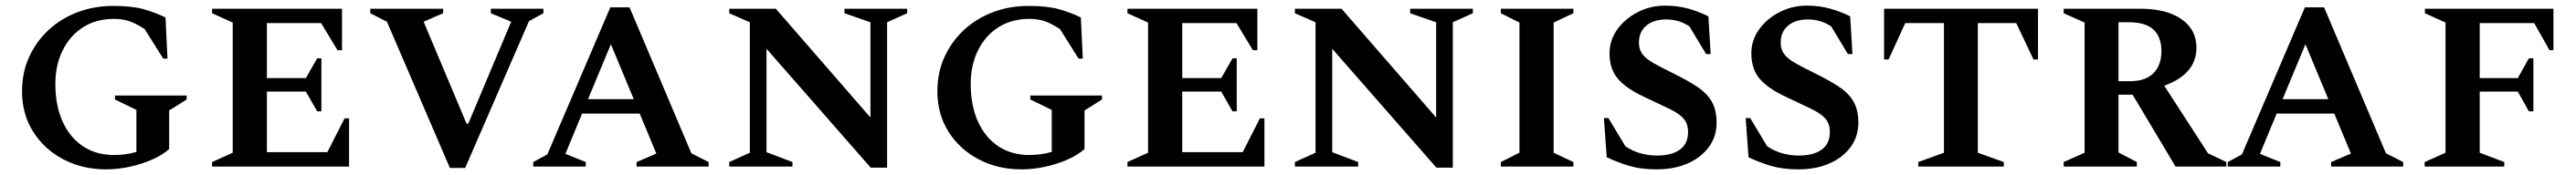

<svg xmlns="http://www.w3.org/2000/svg" viewBox="-20 -591 9121 621"><path d="M356 10Q272 10 204.5 -25.5Q137 -61 97.5 -123.5Q58 -186 58 -267Q58 -334 83.5 -389.5Q109 -445 153 -485.5Q197 -526 255.5 -548Q314 -570 380 -570Q447 -570 488 -558.5Q529 -547 566 -529L573 -383H558L492 -488Q461 -508 437.5 -516Q414 -524 384 -524Q321 -524 274.5 -494.5Q228 -465 202 -412.5Q176 -360 176 -293Q176 -216 202 -159Q228 -102 274.5 -71.5Q321 -41 383 -41Q403 -41 423 -43.5Q443 -46 463 -52V-201L387 -238V-252H641V-238L579 -199V-62Q554 -40 517 -24Q480 -8 438 1Q396 10 356 10Z M731 0V-16L804 -49V-511L731 -544V-560H1191V-413H1175L1117 -509H925V-314H1063L1103 -384H1118V-196H1103L1063 -266H925V-51H1139L1200 -171H1216V0Z M1573 5 1350 -514 1291 -544V-560H1549V-544L1480 -514L1632 -152H1638L1790 -514L1718 -544V-560H1904V-544L1853 -516L1627 5Z M1868 0V-16L1918 -43L2141 -565H2209L2428 -47L2489 -16V0H2234V-16L2304 -46L2245 -188H2041L1982 -45L2054 -16V0ZM2062 -239H2224L2143 -434Z M2562 0V-16L2635 -49V-512L2562 -544V-560H2727L3062 -174V-512L2970 -544V-560H3192V-544L3121 -512V4H3063L2694 -418V-51L2786 -16V0Z M3597 10Q3513 10 3445.5 -25.5Q3378 -61 3338.5 -123.5Q3299 -186 3299 -267Q3299 -334 3324.5 -389.5Q3350 -445 3394 -485.5Q3438 -526 3496.5 -548Q3555 -570 3621 -570Q3688 -570 3729 -558.5Q3770 -547 3807 -529L3814 -383H3799L3733 -488Q3702 -508 3678.5 -516Q3655 -524 3625 -524Q3562 -524 3515.5 -494.5Q3469 -465 3443 -412.5Q3417 -360 3417 -293Q3417 -216 3443 -159Q3469 -102 3515.5 -71.5Q3562 -41 3624 -41Q3644 -41 3664 -43.5Q3684 -46 3704 -52V-201L3628 -238V-252H3882V-238L3820 -199V-62Q3795 -40 3758 -24Q3721 -8 3679 1Q3637 10 3597 10Z M3972 0V-16L4045 -49V-511L3972 -544V-560H4432V-413H4416L4358 -509H4166V-314H4304L4344 -384H4359V-196H4344L4304 -266H4166V-51H4380L4441 -171H4457V0Z M4565 0V-16L4638 -49V-512L4565 -544V-560H4730L5065 -174V-512L4973 -544V-560H5195V-544L5124 -512V4H5066L4697 -418V-51L4789 -16V0Z M5294 0V-16L5360 -49V-511L5294 -544V-560H5551V-544L5481 -511V-49L5551 -16V0Z M5846 10Q5791 10 5750 -2Q5709 -14 5669 -33L5659 -172H5675L5735 -72Q5760 -55 5788.5 -47Q5817 -39 5847 -39Q5899 -39 5928 -60Q5957 -81 5957 -122Q5957 -153 5940.5 -171Q5924 -189 5889.5 -205.5Q5855 -222 5800 -248Q5738 -277 5708.5 -311.5Q5679 -346 5679 -402Q5679 -448 5706 -486Q5733 -524 5778 -547.5Q5823 -571 5876 -571Q5920 -571 5957.5 -560.5Q5995 -550 6029 -533L6037 -399H6021L5962 -497Q5926 -522 5879 -522Q5835 -522 5809 -500Q5783 -478 5783 -440Q5783 -416 5795 -399.5Q5807 -383 5834 -367.5Q5861 -352 5904 -331Q5959 -304 5993 -280.5Q6027 -257 6042.5 -227.5Q6058 -198 6058 -156Q6058 -106 6030 -68.5Q6002 -31 5954.5 -10.5Q5907 10 5846 10Z M6348 10Q6293 10 6252 -2Q6211 -14 6171 -33L6161 -172H6177L6237 -72Q6262 -55 6290.5 -47Q6319 -39 6349 -39Q6401 -39 6430 -60Q6459 -81 6459 -122Q6459 -153 6442.5 -171Q6426 -189 6391.5 -205.5Q6357 -222 6302 -248Q6240 -277 6210.5 -311.5Q6181 -346 6181 -402Q6181 -448 6208 -486Q6235 -524 6280 -547.5Q6325 -571 6378 -571Q6422 -571 6459.5 -560.5Q6497 -550 6531 -533L6539 -399H6523L6464 -497Q6428 -522 6381 -522Q6337 -522 6311 -500Q6285 -478 6285 -440Q6285 -416 6297 -399.5Q6309 -383 6336 -367.5Q6363 -352 6406 -331Q6461 -304 6495 -280.5Q6529 -257 6544.5 -227.5Q6560 -198 6560 -156Q6560 -106 6532 -68.5Q6504 -31 6456.5 -10.5Q6409 10 6348 10Z M6772 0V-16L6863 -49V-509H6726L6667 -380H6651V-560H7196V-380H7180L7119 -509H6983V-49L7075 -16V0Z M7287 0V-16L7361 -49V-511L7287 -544V-560H7559Q7651 -560 7704 -523Q7757 -486 7757 -422Q7757 -328 7643 -287L7798 -47L7863 -16V0H7683L7531 -255H7481V-50L7546 -16V0ZM7519 -512H7481V-303H7523Q7577 -303 7605 -331.5Q7633 -360 7633 -409Q7633 -512 7519 -512Z M7868 0V-16L7918 -43L8141 -565H8209L8428 -47L8489 -16V0H8234V-16L8304 -46L8245 -188H8041L7982 -45L8054 -16V0ZM8062 -239H8224L8143 -434Z M8565 0V-16L8639 -49V-511L8566 -544V-560H9021V-413H9007L8953 -509H8760V-314H8895L8934 -384H8950V-196H8934L8895 -266H8760V-49L8847 -16V0Z"/></svg>

Font: Spectral SC SemiBold
Style: Regular
Weight: 600
Designer: Jean-Baptiste Levee
Foundry: Production Type
Version: Version 2.001